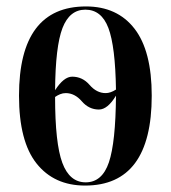

<svg xmlns="http://www.w3.org/2000/svg" viewBox="-20 -566 531 596"><path d="M244 10Q451 10 451 -269Q451 -408 397.5 -477Q344 -546 247 -546Q39 -546 39 -269Q39 -127 93.5 -58.5Q148 10 244 10ZM151 -286Q152 -422 174 -479Q196 -536 245 -536Q295 -536 316.5 -479Q338 -422 340 -288Q323 -277 308 -277Q280 -277 258 -302.5Q236 -328 204 -328Q178 -328 151 -286ZM246 0Q196 0 173.5 -60.5Q151 -121 151 -265Q158 -270 166.5 -273.5Q175 -277 184 -277Q212 -277 234 -251.5Q256 -226 287 -226Q314 -226 340 -269Q339 -124 318 -62Q297 0 246 0Z"/></svg>

Font: Noto Serif Display Condensed Semi
Style: Regular
Weight: 600
Width: 3
Designer: Monotype Design Team
Foundry: Monotype Imaging Inc.
Version: Version 1.900